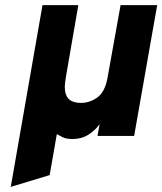

<svg xmlns="http://www.w3.org/2000/svg" viewBox="-20 -531 634 750"><path d="M369 -46Q354 -24 327 -6Q300 12 262 12Q238 12 224 4.5Q210 -3 202 -7L174 153L22 199L146 -511H286L238 -234Q236 -223 234.5 -210Q233 -197 233 -194Q233 -159 249 -144Q265 -129 296 -129Q331 -129 360.5 -150.5Q390 -172 400 -227L451 -511H594L504 0H361Z"/></svg>

Font: Overpass Heavy
Style: Italic
Weight: 900
Italic angle: -10°
Designer: Delve Withrington, Dave Bailey
Foundry: Delve Fonts
Version: Version 3.000;DELV;Overpass